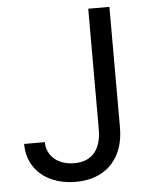

<svg xmlns="http://www.w3.org/2000/svg" viewBox="-52 -750 620 803"><g transform="rotate(-5 258.0 -348.5)"><path d="M437.5 -707V-202.1Q437.5 -135.3 412.6 -87.6Q387.7 -40 341.8 -15.1Q295.9 9.8 234.4 9.8Q175.8 9.8 129.9 -11.7Q84 -33.2 58.1 -73.2Q32.2 -113.3 32.2 -167H119.1Q119.1 -137.7 134 -115.2Q148.9 -92.8 175 -80.6Q201.2 -68.4 234.4 -68.4Q289.6 -68.4 319.1 -102.5Q348.6 -136.7 348.6 -202.1V-707Z"/></g></svg>

Font: Pretendard
Style: Regular
Weight: 400
Designer: Base glyphs from Inter by Rasmus Andersson; Hangeul glyphs from Noto Sans CJK(Source Han Sans) by Jang Soo-young and Kan
Foundry: Kil Hyung-jin
Version: Version 1.309